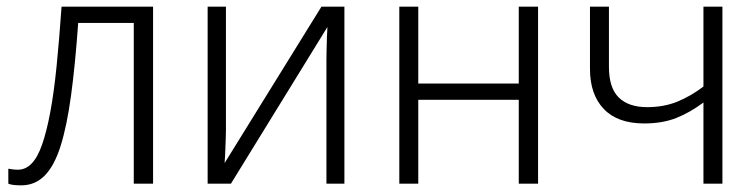

<svg xmlns="http://www.w3.org/2000/svg" viewBox="-20 -552 2273 577"><path d="M440 0H382V-483H215Q206 -357 193.5 -265Q181 -173 162 -113Q143 -53 114 -24Q85 5 44 5Q32 5 22 4Q12 3 5 0V-45Q11 -44 18 -43Q25 -42 34 -42Q57 -42 75 -60.5Q93 -79 106.5 -117.5Q120 -156 131 -214.5Q142 -273 150 -352.5Q158 -432 165 -532H440Z M659 -162Q659 -151 658.5 -138Q658 -125 657.5 -112Q657 -99 656.5 -86Q656 -73 655 -62L946 -532H1015V0H961V-371Q961 -386 961.5 -404Q962 -422 962.5 -440Q963 -458 964 -471L674 0H604V-532H659Z M1237 -532V-301H1539V-532H1597V0H1539V-252H1237V0H1180V-532Z M1810 -351Q1810 -288 1839.5 -259Q1869 -230 1925 -230Q1975 -230 2015.5 -246.5Q2056 -263 2094 -292V-532H2151V0H2094V-244Q2054 -214 2012.5 -197.5Q1971 -181 1916 -181Q1836 -181 1794.5 -224.5Q1753 -268 1753 -345V-532H1810Z"/></svg>

Font: Noto Sans Display Light
Style: Regular
Weight: 300
Designer: Monotype Design Team
Foundry: Monotype Imaging Inc.
Version: Version 2.003